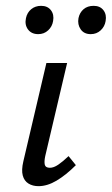

<svg xmlns="http://www.w3.org/2000/svg" viewBox="-20 -632 383 658"><path d="M112 6Q92 6 77.5 -3Q63 -12 58 -30.5Q53 -49 60 -79L139 -416H210L135 -97Q131 -78 133.5 -67.5Q136 -57 151 -57Q164 -57 179.5 -67.5Q195 -78 215 -97L240 -66Q206 -32 174 -13Q142 6 112 6ZM111 -515Q88 -515 76 -531Q64 -547 69 -570Q73 -589 87 -600.5Q101 -612 121 -612Q143 -612 154.5 -597Q166 -582 162 -560Q159 -541 145 -528Q131 -515 111 -515ZM291 -515Q268 -515 256.5 -531.5Q245 -548 249 -570Q253 -589 266.5 -600.5Q280 -612 301 -612Q323 -612 334.5 -597Q346 -582 342 -560Q339 -541 325 -528Q311 -515 291 -515Z"/></svg>

Font: Ysabeau Infant Medium
Style: Italic
Weight: 500
Italic angle: -12°
Designer: Christian Thalmann (Catharsis Fonts)
Version: Version 2.001;gftools[0.9.30]; featfreeze: ss01,ss02,lnum